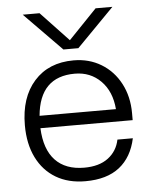

<svg xmlns="http://www.w3.org/2000/svg" viewBox="-52 -767 653 819"><g transform="rotate(-5 274.0 -357.5)"><path d="M300 -560H236L76 -723H148L267 -597L388 -723H460ZM44 -252Q44 -371 106 -440.5Q168 -510 275 -510Q341 -510 393 -478.5Q445 -447 474.5 -391Q504 -335 504 -264V-234H109Q113 -143 157 -96.5Q201 -50 281 -50Q345 -50 383.5 -79Q422 -108 432 -157H498Q481 -77 427 -34.5Q373 8 281 8Q208 8 155 -23.5Q102 -55 73 -113.5Q44 -172 44 -252ZM275 -453Q125 -453 110 -287H437Q431 -363 386.5 -408Q342 -453 275 -453Z"/></g></svg>

Font: Overused Grotesk Book
Style: Regular
Weight: 350
Version: Version 0.003